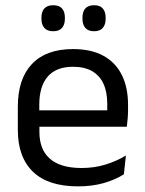

<svg xmlns="http://www.w3.org/2000/svg" viewBox="-20 -684 540 716"><path d="M271 11Q159.5 11 103 -43.5Q46.5 -98 46.5 -199.5V-286.5Q46.5 -389.5 99 -445.2Q151.5 -501 252.5 -501Q320.5 -501 366 -475.8Q411.5 -450.5 434.5 -404Q457.5 -357.5 457.5 -293V-275Q457.5 -259 456.2 -243Q455 -227 453 -211.5H378.5Q379.5 -235.5 379.8 -257Q380 -278.5 380 -296.5Q380 -341 365.8 -371.8Q351.5 -402.5 323.2 -418.8Q295 -435 252.5 -435Q189.5 -435 158 -398.5Q126.5 -362 126.5 -294V-247.5L127 -237.5V-191Q127 -160.5 136 -136Q145 -111.5 164.2 -93.8Q183.5 -76 213.2 -66.8Q243 -57.5 284 -57.5Q331.5 -57.5 372.5 -70Q413.5 -82.5 449.5 -104L442 -34Q409.5 -13.5 366.5 -1.2Q323.5 11 271 11ZM436 -211.5H89V-272.5H436ZM178 -567.5Q156.5 -567.5 145.5 -579.8Q134.5 -592 134.5 -614.5V-618Q134.5 -640.5 145.5 -652.5Q156.5 -664.5 178 -664.5Q200.5 -664.5 211.2 -652.5Q222 -640.5 222 -618V-614.5Q222 -592 211.2 -579.8Q200.5 -567.5 178 -567.5ZM331 -567.5Q309 -567.5 298.2 -579.8Q287.5 -592 287.5 -614.5V-618Q287.5 -640.5 298.2 -652.5Q309 -664.5 331 -664.5Q352.5 -664.5 363.2 -652.5Q374 -640.5 374 -618V-614.5Q374 -592 363.2 -579.8Q352.5 -567.5 331 -567.5Z"/></svg>

Font: Anek Devanagari Medium
Style: Regular
Weight: 400
Version: Version 1.003